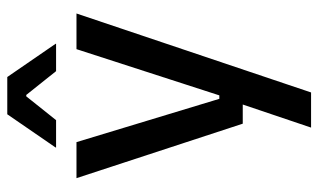

<svg xmlns="http://www.w3.org/2000/svg" viewBox="-198 -526 896 541"><g transform="rotate(-90 250.5 -256.0)"><path d="M296.5 -86.5 244.5 -64 382 -489H482.5L260 172H161L238.5 -57.5L282.5 -20.5H172L18.5 -489H120L242 -86.5ZM198.5 -684H303.5L397 -548V-546.5H320L253 -630.5H249L182 -546.5H105V-548Z"/></g></svg>

Font: Anek Latin Medium Medium
Style: Regular
Weight: 500
Version: Version 1.003